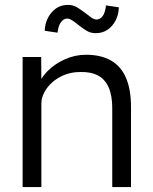

<svg xmlns="http://www.w3.org/2000/svg" viewBox="-20 -755 617 775"><path d="M71.3 0V-525H146.3L147 -412.6L132 -403.7Q142.4 -438.3 171.7 -467.8Q201.1 -497.3 241.9 -515.6Q282.7 -534 327.1 -534Q386.8 -534 427.1 -511.3Q467.4 -488.7 488.1 -441.8Q508.8 -395 508.8 -322.7V0H433.1V-318.1Q433.1 -369.1 418.6 -402.2Q404 -435.2 375.2 -450.4Q346.3 -465.6 303.9 -464.3Q269.8 -464.3 241.3 -453.1Q212.8 -441.9 191.7 -423.4Q170.7 -404.8 158.9 -382.3Q147 -359.8 147 -337.6V0H109.5Q100.2 0 90.7 0Q81.3 0 71.3 0ZM366.9 -621.1Q345.8 -621.1 330.5 -630.4Q315.1 -639.8 299.5 -651.8Q278.8 -668.8 268.9 -674.4Q259.1 -680.1 251.1 -680.1Q237.4 -680.1 226.2 -665.6Q215.1 -651.1 212.4 -623.1L160.6 -630.7Q161.9 -673.3 187.9 -704.3Q213.8 -735.2 254.4 -735.2Q274.8 -735.2 290.1 -726Q305.5 -716.8 321.5 -704.5Q337.1 -692.2 348.5 -684.2Q359.8 -676.2 369.8 -676.2Q384.2 -676.2 394.5 -690.4Q404.9 -704.5 407.8 -733.2L459.7 -725.5Q459 -696.9 446.9 -673Q434.7 -649 414.2 -635Q393.8 -621.1 366.9 -621.1Z"/></svg>

Font: Lexend Medium
Style: Regular
Weight: 500
Designer: Bonnie Shaver-Troup, Thomas Jockin
Foundry: Lexend
Version: Version 1.005